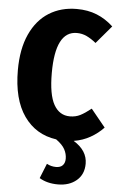

<svg xmlns="http://www.w3.org/2000/svg" viewBox="-63 -756 656 1060"><g transform="rotate(5 265.0 -226.0)"><path d="M365 14Q442 61 442 134Q442 193 402 227Q362 261 299 261Q239 261 196 235L229 153Q253 166 280 166Q305 166 317.5 152.5Q330 139 330 116Q330 89 316.5 64Q303 39 268 14Q154 -2 89 -94.5Q24 -187 24 -349Q24 -466 61.5 -548Q99 -630 165.5 -671.5Q232 -713 319 -713Q381 -713 430.5 -693Q480 -673 522 -634L438 -535Q411 -557 385.5 -569Q360 -581 331 -581Q212 -581 212 -349Q212 -229 243 -174Q274 -119 332 -119Q364 -119 389.5 -132Q415 -145 449 -172L529 -74Q498 -41 456.5 -17.5Q415 6 365 14Z"/></g></svg>

Font: Fira Sans Condensed ExtraBold
Style: Regular
Weight: 800
Width: 3
Designer: Carrois Corporate & Edenspiekermann AG
Foundry: Carrois Corporate GbR & Edenspiekermann AG
Version: Version 4.203